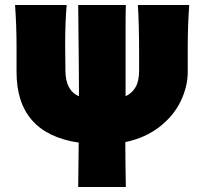

<svg xmlns="http://www.w3.org/2000/svg" viewBox="-20 -566 815 766"><path d="M735 -546Q729 -466 729 -379V-279Q729 -221 701 -162.5Q673 -104 616.5 -60Q560 -16 480 1Q480 70 482 180H292Q292 127 294 3Q46 -34 46 -279V-379Q46 -466 40 -546H246Q240 -479 240 -386L241 -285Q241 -205 295 -182V-192Q295 -281 293 -445L292 -546H482Q481 -516 481 -453V-279V-192V-182Q507 -194 521 -218.5Q535 -243 535 -285V-342Q535 -473 530 -546Z"/></svg>

Font: Dela Gothic One
Style: Regular
Weight: 400
Designer: aratakana
Foundry: aratakana
Version: Version 1.004